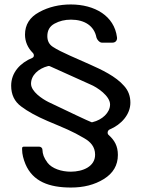

<svg xmlns="http://www.w3.org/2000/svg" viewBox="-20 -678 634 860"><path d="M297 91C255 91 213 77 193 51C176 28 171 13 170 -8C170 -15 163 -21 156 -21H86C82 -21 79 -18 79 -15V-8C79 13 85 35 94 57C127 135 200 162 298 162C354 162 403 150 445 124C487 98 508 62 508 16C508 -24 493 -50 466 -74C459 -81 462 -94 471 -98C524 -120 564 -166 564 -218C564 -247 555 -272 536 -293C499 -336 435 -366 381 -390C331 -413 253 -444 217 -468C200 -479 192 -495 192 -516C192 -541 202 -560 224 -572C246 -584 270 -590 298 -590C359 -590 402 -562 412 -510C414 -501 426 -487 436 -487H484C498 -487 506 -498 504 -511C492 -607 404 -658 297 -658C246 -658 198 -647 156 -624C113 -601 92 -567 92 -523C92 -492 104 -464 127 -441C134 -434 133 -422 125 -419C70 -396 30 -353 30 -294C30 -254 45 -223 75 -201C104 -179 144 -157 193 -136C271 -103 303 -91 357 -59C385 -43 406 -21 406 15C406 68 351 91 297 91ZM197 -221C169 -235 119 -268 119 -303C119 -341 152 -371 195 -382C196 -383 200 -382 202 -382C246 -362 335 -322 384 -300C416 -287 473 -248 473 -210C473 -173 437 -141 395 -131C394 -130 390 -130 389 -131C380 -134 358 -145 321 -162Z"/></svg>

Font: DIN Rundschrift
Style: Mittel
Weight: 400
Version: Version 1.027